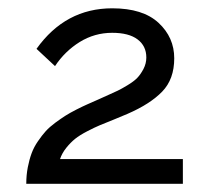

<svg xmlns="http://www.w3.org/2000/svg" viewBox="-20 -904 509 467"><path d="M43.9 -457Q43.9 -478 47.6 -497.1Q51.3 -516.1 56.9 -531.2Q62.5 -546.4 72.3 -560.5Q82 -574.7 91.3 -585Q100.6 -595.2 114.5 -605.5Q128.4 -615.7 139.2 -622.6Q149.9 -629.4 165.8 -637.5Q181.6 -645.5 192.1 -650.1Q202.6 -654.8 218.8 -661.9Q234.9 -668.9 243.2 -672.9Q259.3 -680.2 266.6 -683.6Q273.9 -687 289.8 -696.5Q305.7 -706.1 313.7 -714.4Q321.8 -722.7 328.9 -736.1Q335.9 -749.5 335.9 -764.2Q335.9 -792 314.7 -808.1Q293.5 -824.2 252.9 -824.2Q210 -824.2 173.8 -801.8Q137.7 -779.3 113.8 -743.2L68.8 -785.2Q139.2 -883.8 252.9 -883.8Q327.6 -883.8 365.7 -848.4Q403.8 -813 403.8 -762.2Q403.8 -711.4 374.5 -681.2Q345.2 -650.9 290 -627Q279.8 -622.6 257.6 -613.5Q235.4 -604.5 222.9 -599.4Q210.4 -594.2 192.1 -584.7Q173.8 -575.2 162.8 -566.4Q151.9 -557.6 141.4 -544.7Q130.9 -531.7 126 -517.1H424.8V-457Z"/></svg>

Font: Copperplate Sans CC Heavy
Style: Regular
Weight: 400
Designer: indestructible type*
Foundry: Cowboy Collective
Version: Version 1.000